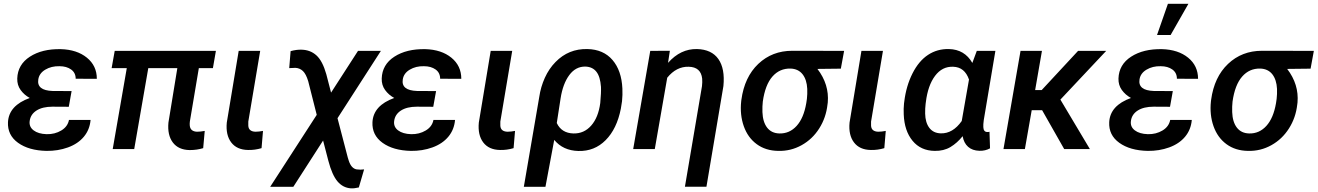

<svg xmlns="http://www.w3.org/2000/svg" viewBox="-20 -802 7089 1033"><path d="M22.9 -145Q27.8 -234.4 140.1 -274.9Q110.4 -291 91.1 -317.6Q71.8 -344.2 72.8 -379.4Q75.2 -454.6 140.9 -497.1Q206.5 -539.6 307.1 -537.6Q394 -535.2 447.5 -491.7Q501 -448.2 501 -377.9L387.2 -378.4Q387.2 -410.6 362.5 -428.2Q337.9 -445.8 299.8 -445.8Q256.3 -446.8 223.6 -427.2Q190.9 -407.7 186 -374.5Q176.8 -315.4 263.2 -312.5L365.2 -312L350.1 -227.5L262.2 -228Q208.5 -228 176.3 -207.3Q144 -186.5 139.6 -150.4Q135.7 -119.6 160.9 -100.6Q186 -81.5 231 -80.1Q274.9 -79.1 309.6 -99.9Q344.2 -120.6 351.1 -156.7H467.3Q462.9 -104.5 431.2 -66.4Q399.4 -28.3 345.5 -8.8Q291.5 10.7 230 9.8Q134.8 7.8 77.1 -33.7Q19.5 -75.2 22.9 -145Z M1125.5 -435.5H1049.8L1001.5 -148.4Q1000 -136.2 1001 -126.5Q1003.9 -94.7 1040 -93.3Q1058.6 -93.3 1081.5 -97.7L1073.2 -4.9Q1039.6 5.4 1000.5 5.4Q939.9 4.4 909.9 -35.4Q879.9 -75.2 886.2 -142.6L934.1 -435.5H777.8L702.1 0H586.4L662.1 -435.5H580.6L597.2 -528.3H1141.6Z M1379.9 -528.3 1315.9 -147.9V-126Q1317.4 -94.7 1354 -93.3Q1373 -93.3 1395 -97.7L1387.2 -4.9Q1351.1 5.9 1314.5 4.9Q1253.9 3.9 1223.9 -35.9Q1193.8 -75.7 1200.2 -142.6L1264.2 -528.3Z M1602.1 -534.7Q1649.9 -533.7 1682.6 -503.9Q1715.3 -474.1 1735.4 -403.3L1761.2 -303.7L1906.2 -528.3H2029.3L1795.9 -166L1851.1 45.4L1856.4 62.5Q1870.1 104.5 1898.9 109.4L1918.9 110.8L1939 109.4L1910.6 206.5Q1885.7 212.4 1868.2 211.4Q1825.2 208.5 1795.9 174.1Q1766.6 139.6 1746.6 63L1718.3 -45.9L1558.1 203.1H1433.6L1684.1 -184.1L1638.2 -365.2Q1626.5 -403.8 1609.9 -419.7Q1593.3 -435.5 1569.8 -437L1536.1 -435.5L1543.5 -526.9Q1575.2 -535.6 1602.1 -534.7Z M1983.9 -145Q1988.8 -234.4 2101.1 -274.9Q2071.3 -291 2052 -317.6Q2032.7 -344.2 2033.7 -379.4Q2036.1 -454.6 2101.8 -497.1Q2167.5 -539.6 2268.1 -537.6Q2355 -535.2 2408.4 -491.7Q2461.9 -448.2 2461.9 -377.9L2348.1 -378.4Q2348.1 -410.6 2323.5 -428.2Q2298.8 -445.8 2260.7 -445.8Q2217.3 -446.8 2184.6 -427.2Q2151.9 -407.7 2147 -374.5Q2137.7 -315.4 2224.1 -312.5L2326.2 -312L2311 -227.5L2223.1 -228Q2169.4 -228 2137.2 -207.3Q2105 -186.5 2100.6 -150.4Q2096.7 -119.6 2121.8 -100.6Q2147 -81.5 2191.9 -80.1Q2235.8 -79.1 2270.5 -99.9Q2305.2 -120.6 2312 -156.7H2428.2Q2423.8 -104.5 2392.1 -66.4Q2360.4 -28.3 2306.4 -8.8Q2252.4 10.7 2190.9 9.8Q2095.7 7.8 2038.1 -33.7Q1980.5 -75.2 1983.9 -145Z M2735.8 -528.3 2671.9 -147.9V-126Q2673.3 -94.7 2710 -93.3Q2729 -93.3 2751 -97.7L2743.2 -4.9Q2707 5.9 2670.4 4.9Q2609.9 3.9 2579.8 -35.9Q2549.8 -75.7 2556.2 -142.6L2620.1 -528.3Z M2881.3 -280.3Q2889.2 -334.5 2911.4 -383.5Q2933.6 -432.6 2968.8 -468.3Q3039.1 -540.5 3140.6 -538.1Q3226.6 -536.1 3275.4 -479.2Q3324.2 -422.4 3328.6 -325.2Q3330.1 -291.5 3326.7 -257.8L3320.3 -217.3Q3298.8 -108.4 3238.5 -47.9Q3178.2 12.7 3091.8 10.3Q3009.3 8.3 2961.9 -49.3L2914.6 203.1H2798.3ZM2975.6 -140.1Q3001 -85.9 3064.9 -84Q3122.1 -82.5 3160.6 -126.2Q3199.2 -169.9 3209.5 -247.6Q3214.8 -304.7 3213.4 -334.5Q3209.5 -389.6 3188.7 -416Q3168 -442.4 3129.9 -443.8Q3077.6 -444.8 3043 -398.2Q3008.3 -351.6 2996.1 -272.5Z M3584 -528.8 3574.2 -463.9Q3641.6 -540 3730 -538.1Q3808.6 -536.1 3845 -484.4Q3881.3 -432.6 3872.1 -338.9L3780.8 202.6H3665L3756.8 -338.4Q3759.3 -359.9 3757.8 -378.9Q3751 -441.4 3685.5 -442.9Q3619.1 -444.8 3569.8 -383.8L3502.9 0H3386.7L3478.5 -528.3Z M4503.9 -432.6 4377.9 -431.2Q4441.9 -347.7 4433.6 -250.5L4432.1 -239.7Q4424.3 -168.9 4387.7 -111.1Q4351.1 -53.2 4292.7 -20.8Q4234.4 11.7 4167 9.8Q4099.1 8.8 4051.3 -26.4Q4003.4 -61.5 3981.7 -123Q3960 -184.6 3967.8 -257.3L3968.8 -265.1Q3985.4 -387.7 4059.8 -458.3Q4134.3 -528.8 4242.7 -528.8L4521.5 -528.3ZM4084 -255.4Q4081.1 -229 4082 -199.2Q4084 -145.5 4107.4 -115.2Q4130.9 -85 4173.3 -84Q4227.5 -82.5 4265.9 -124.5Q4304.2 -166.5 4317.9 -247.1L4321.3 -270Q4324.2 -295.4 4323.2 -323.7Q4320.8 -373.5 4297.9 -402.6Q4274.9 -431.6 4233.4 -433.1Q4174.8 -434.6 4135.7 -390.1Q4096.7 -345.7 4084 -255.4Z M4730.5 -528.3 4666.5 -147.9V-126Q4668 -94.7 4704.6 -93.3Q4723.6 -93.3 4745.6 -97.7L4737.8 -4.9Q4701.7 5.9 4665 4.9Q4604.5 3.9 4574.5 -35.9Q4544.4 -75.7 4550.8 -142.6L4614.7 -528.3Z M5335.4 -528.3 5272.9 -156.2Q5269.5 -130.9 5270.5 -118.2Q5271.5 -92.8 5290.5 -91.8H5297.4L5303.7 -93.3L5306.6 -3.9Q5280.8 10.3 5249.5 9.3Q5211.4 8.3 5188.5 -12.2Q5165.5 -32.7 5159.2 -69.3Q5129.9 -32.7 5093.8 -11Q5057.6 10.7 5008.8 9.8Q4933.6 8.8 4889.6 -44.7Q4845.7 -98.1 4842.3 -186.5Q4840.8 -216.3 4843.8 -245.6L4845.2 -255.9Q4855.5 -339.8 4889.4 -407Q4923.3 -474.1 4973.1 -506.8Q5022.9 -539.6 5085.4 -538.1Q5169.9 -536.1 5211.4 -463.4L5235.4 -528.3ZM4960 -243.2Q4957 -218.3 4957.5 -190.9Q4958.5 -142.1 4980.2 -113.8Q5002 -85.4 5042 -84.5Q5106.4 -83 5154.3 -150.9L5193.4 -374Q5170.4 -440.9 5108.4 -442.9Q5049.3 -445.3 5010.7 -393.8Q4972.2 -342.3 4961.4 -253.4Z M5586.9 -209H5530.8L5494.1 0H5378.9L5470.7 -528.3H5585.9L5549.3 -317.4H5584.5L5780.3 -528.3H5931.6L5685.1 -266.1L5843.8 0H5705.6Z M5947.8 -145Q5952.6 -234.4 6064.9 -274.9Q6035.2 -291 6015.9 -317.6Q5996.6 -344.2 5997.6 -379.4Q6000 -454.6 6065.7 -497.1Q6131.3 -539.6 6231.9 -537.6Q6318.8 -535.2 6372.3 -491.7Q6425.8 -448.2 6425.8 -377.9L6312 -378.4Q6312 -410.6 6287.4 -428.2Q6262.7 -445.8 6224.6 -445.8Q6181.2 -446.8 6148.4 -427.2Q6115.7 -407.7 6110.8 -374.5Q6101.6 -315.4 6188 -312.5L6290 -312L6274.9 -227.5L6187 -228Q6133.3 -228 6101.1 -207.3Q6068.8 -186.5 6064.5 -150.4Q6060.5 -119.6 6085.7 -100.6Q6110.8 -81.5 6155.8 -80.1Q6199.7 -79.1 6234.4 -99.9Q6269 -120.6 6275.9 -156.7H6392.1Q6387.7 -104.5 6356 -66.4Q6324.2 -28.3 6270.3 -8.8Q6216.3 10.7 6154.8 9.8Q6059.6 7.8 6002 -33.7Q5944.3 -75.2 5947.8 -145ZM6263.7 -781.7H6374L6278.3 -613.8H6205.1Z M7031.2 -432.6 6905.3 -431.2Q6969.2 -347.7 6960.9 -250.5L6959.5 -239.7Q6951.7 -168.9 6915 -111.1Q6878.4 -53.2 6820.1 -20.8Q6761.7 11.7 6694.3 9.8Q6626.5 8.8 6578.6 -26.4Q6530.8 -61.5 6509 -123Q6487.3 -184.6 6495.1 -257.3L6496.1 -265.1Q6512.7 -387.7 6587.2 -458.3Q6661.6 -528.8 6770 -528.8L7048.8 -528.3ZM6611.3 -255.4Q6608.4 -229 6609.4 -199.2Q6611.3 -145.5 6634.8 -115.2Q6658.2 -85 6700.7 -84Q6754.9 -82.5 6793.2 -124.5Q6831.5 -166.5 6845.2 -247.1L6848.6 -270Q6851.6 -295.4 6850.6 -323.7Q6848.1 -373.5 6825.2 -402.6Q6802.2 -431.6 6760.7 -433.1Q6702.1 -434.6 6663.1 -390.1Q6624 -345.7 6611.3 -255.4Z"/></svg>

Font: Roboto Medium
Style: Italic
Weight: 500
Italic angle: -12°
Designer: Google
Version: Version 2.134; 2016